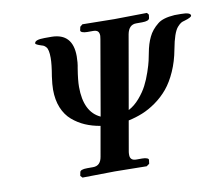

<svg xmlns="http://www.w3.org/2000/svg" viewBox="-73 -735 949 824"><g transform="rotate(-10 401.0 -323.0)"><path d="M731.9 -617.2H759.8Q801.8 -617.2 801.8 -603Q801.8 -595.2 770 -585.9Q761.2 -584 754.9 -580.3Q748.5 -576.7 738.8 -565.9Q729 -555.2 720.7 -531.2Q712.9 -508.8 706.1 -472.2Q696.8 -421.4 678 -379.2Q659.2 -336.9 635.5 -308.3Q611.8 -279.8 581.5 -258.3Q551.3 -236.8 521.7 -224.9Q492.2 -212.9 460 -206.1L437 -74.2Q436 -69.3 436 -60.1Q436 -35.2 462.9 -35.2H488.8Q501.5 -35.2 509.5 -32Q517.6 -28.8 516.1 -22.9L514.2 -7.8L502 1Q402.8 -1 363.8 -1L222.2 1L213.9 -7.8L216.8 -22.9Q218.3 -35.2 249 -35.2H274.9Q307.6 -35.2 314 -74.2L336.9 -204.1Q301.3 -210 271.5 -222.9Q241.7 -235.8 216.6 -257.3Q191.4 -278.8 177.2 -313.2Q163.1 -347.7 163.1 -392.1Q163.1 -414.1 168 -449.2Q176.8 -500.5 176.8 -528.8Q176.8 -546.9 174.3 -558.8Q171.9 -570.8 166.7 -576.4Q161.6 -582 157.7 -584.2Q153.8 -586.4 147.9 -587.9Q122.1 -596.2 122.1 -601.1Q122.1 -617.2 166 -617.2H196.8Q288.1 -615.7 288.1 -516.1Q288.1 -488.8 283.2 -464.8Q274.9 -414.1 274.9 -384.8Q274.9 -274.9 344.2 -243.2L400.9 -570.8Q402.8 -582.5 402.8 -585Q402.8 -598.6 396.5 -604.7Q390.1 -610.8 376 -610.8H351.1Q337.9 -610.8 329.6 -614Q321.3 -617.2 321.8 -623L325.2 -638.2L335.9 -647Q436 -645 475.1 -645L617.2 -647L624 -638.2L622.1 -623Q619.1 -610.8 589.8 -610.8H564Q531.7 -610.8 523.9 -570.8L467.8 -250Q494.1 -263.7 516.1 -289.3Q538.1 -314.9 551 -340.1Q564 -365.2 574.5 -396.2Q585 -427.2 588.6 -443.8Q592.3 -460.4 595.2 -476.1Q602.5 -516.1 616.2 -543.9Q629.4 -572.3 658.2 -595.2Q680.7 -613.8 731.9 -617.2Z"/></g></svg>

Font: Linux Libertine G
Style: Semibold Italic
Weight: 600
Italic angle: -11.5°
Designer: Philipp H. Poll
Foundry: Philipp H. Poll
Version: Version 5.1.1